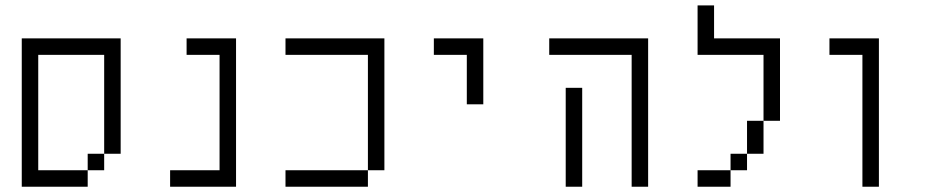

<svg xmlns="http://www.w3.org/2000/svg" viewBox="-20 -708 3540 728"><path d="M437.5 -125H375V-500H125V-62.5H312.5V0H62.5V-562.5H437.5ZM312.5 -125H375V-62.5H312.5Z M875 0H625V-62.5H812.5V-500H687.5V-562.5H875Z M1437.5 -62.5H1375V-500H1062.5V-562.5H1437.5ZM1062.5 -62.5H1375V0H1062.5Z M1812.5 -312.5H1750V-500H1625V-562.5H1812.5Z M2437.5 0H2375V-500H2062.5V-562.5H2437.5ZM2125 -375H2187.5V0H2125Z M2687.5 -562.5H2937.5V-250H2875V-500H2625V-687.5H2687.5ZM2625 -62.5H2750V0H2625ZM2750 -125H2812.5V-62.5H2750ZM2812.5 -250H2875V-125H2812.5Z M3312.5 0H3250V-500H3125V-562.5H3312.5Z"/></svg>

Font: 寒蝉点阵体 16px
Style: Regular
Weight: 400
Designer: Designed by Warren2060
Foundry: ChillType
Version: Version 1.000